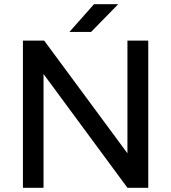

<svg xmlns="http://www.w3.org/2000/svg" viewBox="-20 -893 814 913"><path d="M89 0V-700H190L586 -164V-700H685V0H586L187 -541V0ZM310 -741 427 -873H542L413 -741Z"/></svg>

Font: Figtree Medium
Style: Regular
Weight: 500
Designer: Erik Kennedy
Foundry: Erik Kennedy
Version: Version 2.001; ttfautohint (v1.8.4.7-5d5b);gftools[0.9.27]